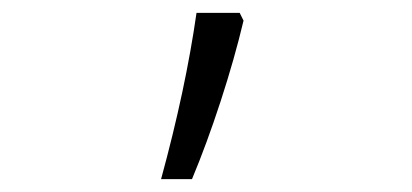

<svg xmlns="http://www.w3.org/2000/svg" viewBox="-20 -143 640 298"><path d="M285 -123H352L358 -111Q344 -52 322.5 14Q301 80 278 135H230Q268 -4 285 -123Z"/></svg>

Font: Noto Sans Mono UI Light
Style: Regular
Weight: 300
Monospace: yes
Designer: Monotype Design team
Foundry: Monotype Imaging Inc.
Version: Version 1.000